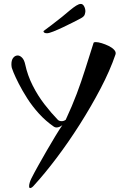

<svg xmlns="http://www.w3.org/2000/svg" viewBox="-20 -761 608 976"><path d="M133 195Q128 195 128 185Q128 178 131 167.5Q134 157 139 147Q153 119 174 81.5Q195 44 217.5 5Q240 -34 261 -68.5Q282 -103 297 -125Q288 -118 280.5 -115.5Q273 -113 267 -113Q260 -113 254 -117Q212 -146 178 -183.5Q144 -221 118.5 -261Q93 -301 75.5 -335.5Q58 -370 49 -392Q40 -414 40 -416Q39 -421 38.5 -425.5Q38 -430 38 -434Q38 -456 47.5 -467.5Q57 -479 70 -479Q81 -479 92 -468Q103 -457 108 -434Q120 -378 146 -326.5Q172 -275 206 -231Q240 -187 274 -152Q281 -145 294 -145Q304 -145 314 -152Q347 -223 370 -284Q393 -345 412.5 -407Q432 -469 455 -541Q455 -547 467 -547Q479 -547 497 -541.5Q515 -536 532.5 -527.5Q550 -519 560.5 -507.5Q571 -496 567 -484Q539 -402 491 -310.5Q443 -219 385.5 -128.5Q328 -38 268 41.5Q208 121 155 179Q142 195 133 195ZM219 -592Q201 -592 201 -603Q220 -617 245 -636Q270 -655 295 -675Q320 -695 337 -710Q354 -724 367.5 -732.5Q381 -741 391 -741Q401 -741 407.5 -729Q414 -717 414 -703Q414 -699 411 -688Q408 -677 391 -668Q378 -661 353.5 -648.5Q329 -636 301.5 -623Q274 -610 251.5 -601Q229 -592 219 -592Z"/></svg>

Font: Grechen Fuemen
Style: Regular
Weight: 400
Designer: Robert E. Leuschke
Foundry: Robert E. Leuschke
Version: Version 1.010; ttfautohint (v1.8.3)